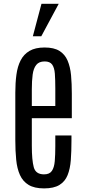

<svg xmlns="http://www.w3.org/2000/svg" viewBox="-20 -994 453 1022"><path d="M214.4 8.8Q163.1 8.8 132.3 -9.8Q101.6 -28.3 86.2 -62.5Q70.8 -96.7 66.2 -143.8Q61.5 -190.9 61.5 -248V-501Q61.5 -552.7 67.4 -596.4Q73.2 -640.1 89.8 -672.6Q106.4 -705.1 137.2 -723.1Q168 -741.2 217.3 -741.2Q267.6 -741.2 296.6 -722.9Q325.7 -704.6 339.8 -671.4Q354 -638.2 358.2 -593.5Q362.3 -548.8 362.3 -495.6V-364.7H149.4V-218.3Q149.4 -142.1 159.7 -104Q169.9 -65.9 214.4 -65.9Q243.7 -65.9 256.1 -84.2Q268.6 -102.5 271.5 -136Q274.4 -169.4 274.4 -215.8V-272.9H360.4V-245.1Q360.4 -188.5 356.9 -142.1Q353.5 -95.7 339.8 -61.8Q326.2 -27.8 296.4 -9.5Q266.6 8.8 214.4 8.8ZM149.4 -429.7H274.4V-522.9Q274.4 -569.8 272 -601.8Q269.5 -633.8 257.6 -650.4Q245.6 -667 217.8 -667Q187.5 -667 172.9 -648.4Q158.2 -629.9 153.8 -596.7Q149.4 -563.5 149.4 -519ZM154.8 -800.8 200.7 -973.6H292.5L199.7 -800.8Z"/></svg>

Font: AntonioLight
Style: Regular
Weight: 300
Designer: Vernon Adams
Foundry: Vernon Adams
Version: Version 1.002